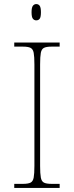

<svg xmlns="http://www.w3.org/2000/svg" viewBox="-20 -923 365 943"><path d="M50 0V-20H93Q118 -20 130 -26Q142 -32 145.5 -51Q149 -70 149 -108V-606Q149 -645 145.5 -663.5Q142 -682 130 -688Q118 -694 93 -694H50V-714H273V-694H233Q208 -694 196 -688Q184 -682 180.5 -663.5Q177 -645 177 -606V-108Q177 -70 180.5 -51Q184 -32 196 -26Q208 -20 233 -20H273V0ZM158 -823Q148 -823 141.5 -831Q135 -839 135 -863Q135 -886 141.5 -894.5Q148 -903 158 -903Q169 -903 175 -894.5Q181 -886 181 -863Q181 -839 175 -831Q169 -823 158 -823Z"/></svg>

Font: Noto Rashi Hebrew Thin
Style: Regular
Weight: 250
Version: Version 1.006